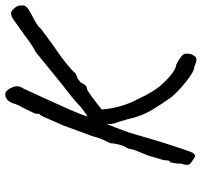

<svg xmlns="http://www.w3.org/2000/svg" viewBox="-38 -664 755 718"><g transform="rotate(-90 339.0 -304.5)"><path d="M645 -564Q600 -542 594 -531Q589 -527 571.5 -514Q554 -501 528 -482Q489 -456 460.5 -433Q432 -410 423 -398Q420 -398 415.5 -395Q411 -392 408 -393Q406 -392 399 -387Q392 -382 389 -378Q386 -370 379.5 -362.5Q373 -355 364 -356Q345 -346 289 -301Q296 -224 328 -166Q357 -102 387 -72Q408 -49 426.5 -36Q445 -23 455 -23Q464 -20 480 -9Q496 2 497 9Q498 11 498 17Q498 32 493 39Q489 46 486 49.5Q483 53 476 53Q465 53 449 45Q433 46 394 15Q355 -16 334 -42Q307 -81 287.5 -113Q268 -145 258 -183Q254 -201 243 -237Q236 -256 235 -264V-283L223 -253Q222 -250 210.5 -220Q199 -190 178 -114L162 -62Q139 10 131.5 29Q124 48 116 48Q112 48 105.5 43.5Q99 39 96 37Q88 32 85 28Q82 24 82 18Q82 11 87 -7Q86 -20 89 -32Q92 -44 92 -46Q99 -46 99 -62Q99 -70 108 -97L117 -128L129 -157Q140 -185 140 -187Q140 -200 153 -220Q157 -232 160 -246Q163 -260 163 -269Q165 -274 174 -292Q183 -310 187 -328Q188 -333 190.5 -339Q193 -345 196 -354L229 -444L244 -478Q246 -483 257.5 -509Q269 -535 273 -535V-546Q273 -550 284 -572L296 -596Q304 -609 308.5 -621.5Q313 -634 314 -638Q315 -640 318 -645Q321 -650 325 -654Q336 -662 345 -662Q359 -662 369 -642Q376 -628 376 -617Q376 -607 367 -593Q333 -520 298.5 -443Q264 -366 264 -354L298 -379Q324 -405 381 -448L504 -548Q532 -562 570 -592Q580 -598 586 -603Q592 -608 596 -610Q602 -615 620 -627.5Q638 -640 643 -639Q654 -644 667 -629Q680 -614 678 -601Q680 -591 673.5 -583.5Q667 -576 645 -564Z"/></g></svg>

Font: Caveat
Style: Regular
Weight: 400
Designer: Pablo Impallari
Foundry: Pablo Impallari
Version: Version 1.500; ttfautohint (v1.6)